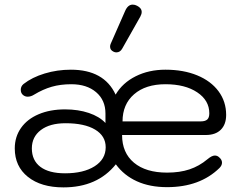

<svg xmlns="http://www.w3.org/2000/svg" viewBox="-20 -802 1043 832"><path d="M44 -159Q44 -209 71 -247.5Q98 -286 147.5 -307Q197 -328 262 -328Q319 -328 365 -312.5Q411 -297 437 -269V-310Q437 -368 396.5 -402.5Q356 -437 289 -437Q242 -437 204 -426Q166 -415 128 -392Q114 -383 100 -383Q88 -383 79 -391Q70 -399 70 -413Q70 -428 82 -438Q119 -467 173.5 -483.5Q228 -500 287 -500Q431 -500 481 -392Q511 -443 568 -471.5Q625 -500 697 -500Q775 -500 834.5 -475.5Q894 -451 927 -406.5Q960 -362 960 -304Q960 -263 937 -240Q914 -217 872 -217H509Q509 -140 560.5 -97Q612 -54 704 -54Q759 -54 801 -68Q843 -82 879 -112Q898 -128 911 -128Q922 -128 930 -120Q942 -110 942 -97Q942 -85 931 -74Q846 9 704 9Q629 9 573 -16.5Q517 -42 482 -90Q402 10 255 10Q158 10 101 -35.5Q44 -81 44 -159ZM850 -276Q869 -276 878 -284Q887 -292 887 -311Q887 -367 834.5 -402Q782 -437 697 -437Q611 -437 561 -393.5Q511 -350 511 -276ZM438 -164Q438 -213 392 -240.5Q346 -268 264 -268Q196 -268 157 -238.5Q118 -209 118 -159Q118 -107 155 -79Q192 -51 262 -51Q342 -51 390 -81.5Q438 -112 438 -164ZM457 -600Q457 -607 460 -613L522 -754Q534 -782 555 -782Q565 -782 574 -777Q594 -767 594 -750Q594 -741 588 -730L510 -592Q501 -575 484 -575Q478 -575 472 -578Q457 -585 457 -600Z"/></svg>

Font: Kodchasan
Style: Regular
Weight: 400
Version: Version 1.000; ttfautohint (v1.6)